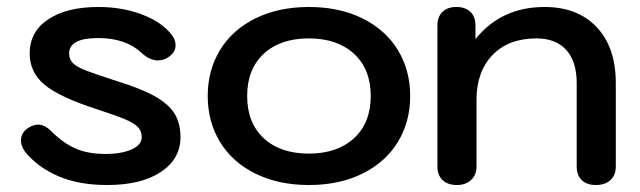

<svg xmlns="http://www.w3.org/2000/svg" viewBox="-20 -520 1833 550"><path d="M52 -85Q40 -102 40 -117Q40 -141 63 -155Q77 -163 89 -163Q108 -163 127 -144Q161 -110 196.5 -94.5Q232 -79 282 -79Q328 -79 357 -92Q386 -105 386 -127Q386 -144 375.5 -155.5Q365 -167 339 -178Q313 -189 258 -207Q152 -241 108.5 -276.5Q65 -312 65 -367Q65 -429 118 -464.5Q171 -500 262 -500Q331 -500 388 -478Q445 -456 472 -420Q483 -406 483 -390Q483 -370 462 -356Q449 -347 432 -347Q409 -347 386 -368Q341 -411 261 -411Q178 -411 178 -367Q178 -350 189 -339Q200 -328 227.5 -317.5Q255 -307 317 -287Q385 -266 424 -244Q463 -222 480 -194.5Q497 -167 497 -127Q497 -65 441 -27.5Q385 10 287 10Q205 10 146.5 -15.5Q88 -41 52 -85Z M575 -245Q575 -319 610.5 -377Q646 -435 712 -467.5Q778 -500 865 -500Q952 -500 1018 -467.5Q1084 -435 1119.5 -377Q1155 -319 1155 -245Q1155 -171 1119.5 -113Q1084 -55 1018 -22.5Q952 10 865 10Q778 10 712 -22.5Q646 -55 610.5 -113Q575 -171 575 -245ZM1042 -245Q1042 -322 994 -366Q946 -410 865 -410Q783 -410 735.5 -366Q688 -322 688 -245Q688 -168 735.5 -124Q783 -80 865 -80Q946 -80 994 -124Q1042 -168 1042 -245Z M1233 -43V-447Q1233 -472 1247.5 -486Q1262 -500 1287 -500Q1313 -500 1327.5 -486Q1342 -472 1342 -447V-408Q1416 -500 1540 -500Q1635 -500 1689.5 -442Q1744 -384 1744 -282V-43Q1744 -18 1728.5 -4Q1713 10 1687 10Q1661 10 1646.5 -4Q1632 -18 1632 -43V-282Q1632 -344 1602 -377Q1572 -410 1517 -410Q1437 -410 1391 -362.5Q1345 -315 1345 -234V-43Q1345 -19 1329.5 -4.5Q1314 10 1289 10Q1263 10 1248 -4Q1233 -18 1233 -43Z"/></svg>

Font: Kodchasan SemiBold
Style: Regular
Weight: 600
Version: Version 1.000; ttfautohint (v1.6)